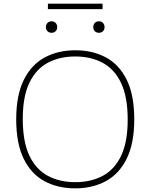

<svg xmlns="http://www.w3.org/2000/svg" viewBox="-20 -1025 826 1054"><path d="M393 9Q297.5 9 224.5 -30.2Q151.5 -69.5 110.2 -153.2Q69 -237 69 -370Q69 -503 110.8 -586.8Q152.5 -670.5 225.8 -709.8Q299 -749 393 -749Q488.5 -749 561.5 -709.8Q634.5 -670.5 675.8 -586.8Q717 -503 717 -370Q717 -237 675.2 -153.2Q633.5 -69.5 560.2 -30.2Q487 9 393 9ZM393 -25Q478 -25 543 -59.2Q608 -93.5 644.5 -169Q681 -244.5 681 -368Q681 -493.5 644.5 -569.8Q608 -646 543 -680.5Q478 -715 393 -715Q308 -715 243 -680.8Q178 -646.5 141.5 -571Q105 -495.5 105 -372Q105 -246.5 141.5 -170.2Q178 -94 243 -59.5Q308 -25 393 -25ZM523 -845Q509.5 -845 500.8 -853.5Q492 -862 492 -876Q492 -890.5 500.8 -899.2Q509.5 -908 523 -908Q536.5 -908 545.2 -899.2Q554 -890.5 554 -876Q554 -862 545.2 -853.5Q536.5 -845 523 -845ZM263 -845Q249.5 -845 240.8 -853.5Q232 -862 232 -876Q232 -890.5 240.8 -899.2Q249.5 -908 263 -908Q276.5 -908 285.2 -899.2Q294 -890.5 294 -876Q294 -862 285.2 -853.5Q276.5 -845 263 -845ZM243 -975V-1005H543V-975Z"/></svg>

Font: Encode Sans Exp Th
Style: Regular
Weight: 100
Width: 7
Designer: Multiple Designers
Foundry: Impallari Type
Version: Version 3.002; ttfautohint (v1.8.3) -l 8 -r 50 -G 200 -x 14 